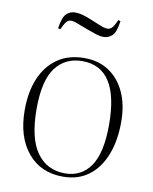

<svg xmlns="http://www.w3.org/2000/svg" viewBox="-82 -775 680 852"><g transform="rotate(10 257.5 -349.5)"><path d="M260 14Q159 14 100.5 -57Q42 -128 42 -248Q42 -331 68 -392Q94 -453 143.5 -487Q193 -521 264 -521Q329 -521 375.5 -489.5Q422 -458 447.5 -402Q473 -346 473 -270Q473 -184 447.5 -120Q422 -56 374.5 -21Q327 14 260 14ZM266 -2Q340 -2 381 -61.5Q422 -121 422 -248Q422 -506 257 -506Q180 -506 136.5 -448Q93 -390 93 -263Q93 -130 139 -66Q185 -2 266 -2ZM330 -628Q314 -628 295.5 -634Q277 -640 250 -650Q212 -665 198.5 -669.5Q185 -674 176 -674Q165 -674 156.5 -665Q148 -656 135 -628L125 -631Q132 -681 148.5 -697Q165 -713 187 -713Q202 -713 219 -709Q236 -705 267 -692Q305 -676 318 -671.5Q331 -667 341 -667Q350 -667 359 -674.5Q368 -682 382 -713L392 -710Q385 -658 368 -643Q351 -628 330 -628Z"/></g></svg>

Font: Display Extralight
Style: Regular
Weight: 200
Designer: Latin by Veronika Burian and Jose Scaglione. Greek by Irene Vlachou. Cyrillic by Vera Evstafieva.
Foundry: TypeTogether
Version: Version 3.002